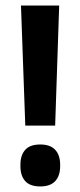

<svg xmlns="http://www.w3.org/2000/svg" viewBox="-20 -659 289 691"><path d="M178.5 -207H71L55.5 -639H193ZM125 12Q88 12 70.8 -7.2Q53.5 -26.5 53.5 -61V-66Q53.5 -100.5 70.8 -119.8Q88 -139 125 -139Q161 -139 178.8 -119.8Q196.5 -100.5 196.5 -66V-61Q196.5 -26.5 178.8 -7.2Q161 12 125 12Z"/></svg>

Font: Anek Gurmukhi Medium SemiBold
Style: Regular
Weight: 600
Version: Version 1.003